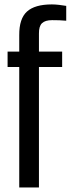

<svg xmlns="http://www.w3.org/2000/svg" viewBox="-20 -828 312 848"><path d="M65 0V-532H13.5V-600H65V-673Q64.5 -745.5 99.2 -777Q134 -808.5 209 -808.5Q223.5 -808.5 240.8 -806.5Q258 -804.5 272.5 -802V-736.5Q258 -738 242.2 -738.5Q226.5 -739 210 -739Q179.5 -739 165.5 -725.5Q151.5 -712 152 -679.5V-600H254.5V-532H152V0Z"/></svg>

Font: Big Shoulders Display Thin SemiBold
Style: Regular
Weight: 600
Version: Version 2.002